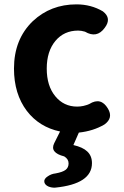

<svg xmlns="http://www.w3.org/2000/svg" viewBox="-20 -594 567 879"><path d="M202 260Q186 253 183 240Q180 225 199 213Q215 202 234 200Q267 194 280.5 183.5Q294 173 294 154Q294 134 274 122Q207 105 228 62L255 8Q160 -12 103 -86Q44 -164 44 -280Q44 -414 130 -497Q212 -574 330 -574Q397 -574 451 -542Q493 -510 459 -466Q423 -417 369 -449Q352 -454 338 -454Q273 -454 233.5 -406.5Q194 -359 194 -280Q194 -201 233 -153.5Q272 -106 333 -106Q362 -106 389 -118Q442 -151 474 -97Q500 -54 458 -24Q407 6 341 13L316 70Q359 80 379 99Q401 119 401 153Q401 248 233 265Q217 266 202 260Z"/></svg>

Font: GenSenRounded2 TW B
Style: Regular
Weight: 700
Version: Version 2.000;PS 2;hotconv 16.6.51;makeotf.lib2.5.65220 DEVE